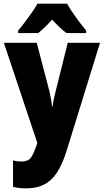

<svg xmlns="http://www.w3.org/2000/svg" viewBox="-20 -786 567 1046"><path d="M1 -553H180L249 -290Q254 -269 258 -246.5Q262 -224 263 -207H267Q270 -239 283 -288L349 -553H525L343 35Q309 145 258.5 192.5Q208 240 123 240Q102 240 84 238Q66 236 51 232V88Q72 94 96 94Q132 94 147.5 74Q163 54 181 0L183 -8ZM345 -766Q364 -733 392 -694Q420 -655 449 -620V-606H342Q324 -619 305 -637Q286 -655 264 -679Q241 -654 222.5 -636Q204 -618 188 -606H79V-620Q94 -637 114.5 -664Q135 -691 154.5 -719Q174 -747 184 -766Z"/></svg>

Font: Noto Sans Myanmar UI Condensed Black
Style: Regular
Weight: 900
Width: 3
Designer: Monotype Design Team
Foundry: Monotype Imaging Inc.
Version: Version 2.103; ttfautohint (v1.8.4.7-5d5b)